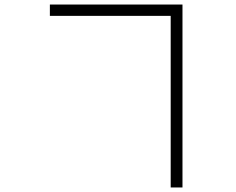

<svg xmlns="http://www.w3.org/2000/svg" viewBox="-20 -779 1040 847"><path d="M733 -709V48H785V-759H200V-709Z"/></svg>

Font: Noto Sans CJK JP Light
Style: Regular
Weight: 300
Designer: Ryoko NISHIZUKA (kana & ideographs); Paul D. Hunt (Latin, Greek & Cyrillic); Wenlong ZHANG (bopomofo); Sandoll Communica
Foundry: Adobe Systems Incorporated
Version: Version 1.004;PS 1.004;hotconv 1.0.82;makeotf.lib2.5.63406